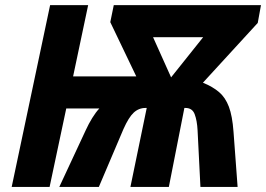

<svg xmlns="http://www.w3.org/2000/svg" viewBox="-20 -734 1045 754"><path d="M25.9 0 176.8 -713.9H326.2L267.1 -434.1H515.1L413.1 -647L426.8 -713.9H1004.9L992.2 -644L776.9 -409.2Q815.4 -393.6 840.3 -372.3Q865.2 -351.1 878.9 -314.7Q892.6 -278.3 897 -216.8L913.1 0H767.1L755.9 -222.2Q753.9 -260.3 744.6 -285.2Q735.4 -310.1 708 -310.1H704.1L643.1 0H492.2L556.2 -310.1H551.8Q524.9 -310.1 505.1 -291.7Q485.4 -273.4 464.8 -227.1L368.2 0H212.9L316.9 -223.1Q328.1 -247.6 342 -270.3Q356 -293 370.1 -308.1H240.2L174.8 0ZM651.9 -430.2 777.8 -587.9H581.1Z"/></svg>

Font: Open Sans
Style: Bold Italic
Weight: 700
Italic angle: -12°
Designer: Monotype Design Team
Foundry: Monotype Imaging Inc.
Version: Version 3.003; ttfautohint (v1.8.4)